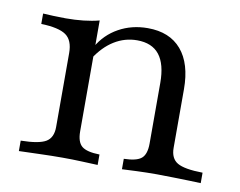

<svg xmlns="http://www.w3.org/2000/svg" viewBox="-56 -499 713 571"><g transform="rotate(10 301.0 -213.5)"><path d="M344.4 0V-31.5Q383.1 -32.3 397.6 -44.8Q412.1 -57.3 412.1 -89.5V-272.6Q412.1 -329 389.9 -357.3Q367.7 -385.5 322.6 -385.5Q285.5 -385.5 253.6 -365.7Q221.8 -346 197.6 -308.1L198.4 -343.5Q221 -383.1 260.1 -404.8Q299.2 -426.6 347.6 -426.6Q413.7 -426.6 449.2 -385.1Q484.7 -343.5 484.7 -266.1V-89.5Q484.7 -57.3 506 -44.8Q527.4 -32.3 582.3 -31.5V0Q569.4 -0.8 547.2 -1.2Q525 -1.6 499.2 -2.4Q473.4 -3.2 449.2 -3.2Q418.5 -3.2 388.7 -2Q358.9 -0.8 344.4 0ZM33.1 0V-31.5Q87.9 -32.3 108.9 -44.8Q129.8 -57.3 129.8 -89.5V-312.9Q129.8 -351.6 108.1 -366.9Q86.3 -382.3 33.1 -383.9V-415.3Q47.6 -414.5 64.9 -413.7Q82.3 -412.9 101.6 -412.9Q129.8 -412.9 155.2 -415.7Q180.6 -418.5 202.4 -424.2V-89.5Q202.4 -57.3 217.3 -44.8Q232.3 -32.3 271 -31.5V0Q250 -0.8 222.2 -2Q194.4 -3.2 164.5 -3.2Q132.3 -3.2 96.4 -2Q60.5 -0.8 33.1 0Z"/></g></svg>

Font: Playfair 12pt Light
Style: Regular
Weight: 300
Designer: Claus Eggers Sørensen
Foundry: Claus Eggers Sørensen
Version: Version 2.000;gftools[0.9.28]